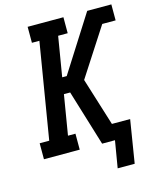

<svg xmlns="http://www.w3.org/2000/svg" viewBox="-129 -824 874 1068"><g transform="rotate(-15 308.0 -290.0)"><path d="M414 155 440 0H366L268 -321H232L194 -92H237V0H31V-92H86L177 -643H134V-735H340V-643H285L247 -414H273L477 -735H616V-643H539L361 -368L447 -92H552L512 155Z"/></g></svg>

Font: Iosevka Curly Slab SmBdExObl
Style: Regular
Weight: 600
Width: 7
Italic angle: -9°
Monospace: yes
Designer: Belleve Invis
Foundry: Belleve Invis
Version: Version 11.1.0; ttfautohint (v1.8.3)